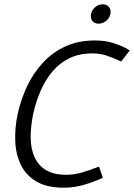

<svg xmlns="http://www.w3.org/2000/svg" viewBox="-20 -862 623 892"><path d="M408 -614Q350 -614 304.5 -592.5Q259 -571 225.5 -532Q192 -493 169.5 -442Q147 -391 134 -332H62Q77 -400 106 -461.5Q135 -523 179.5 -571Q224 -619 284 -646.5Q344 -674 421 -674Q470 -674 510 -661Q550 -648 583 -628L543 -576Q512 -591 479 -602.5Q446 -614 408 -614ZM288 -50Q326 -50 364 -61.5Q402 -73 440 -88L458 -36Q416 -17 370.5 -3.5Q325 10 276 10Q199 10 150.5 -18Q102 -46 78 -94Q54 -142 51 -203.5Q48 -265 62 -332H134Q122 -273 122.5 -222Q123 -171 140.5 -132Q158 -93 194 -71.5Q230 -50 288 -50ZM438 -752Q419 -752 409 -765Q399 -778 403 -797Q407 -816 422.5 -829Q438 -842 457 -842Q476 -842 486.5 -829Q497 -816 493 -797Q489 -778 473 -765Q457 -752 438 -752Z"/></svg>

Font: Epunda Sans Light
Style: Italic
Weight: 300
Italic angle: -12.0243°
Designer: Simon Atzbach
Foundry: typofactur
Version: Version 2.204